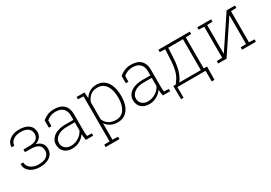

<svg xmlns="http://www.w3.org/2000/svg" viewBox="19 -1380 3420 2425"><g transform="rotate(-30 1729.0 -167.5)"><path d="M241.7 8.3Q188 8.3 142.3 -9.5Q96.7 -27.3 69.3 -62Q42 -96.7 43.5 -146L44.4 -148.9H83Q83 -114.7 103.5 -87.6Q124 -60.5 159.9 -44.9Q195.8 -29.3 241.7 -29.3Q317.4 -29.3 357.7 -59.3Q397.9 -89.4 397.9 -142.1Q397.9 -198.7 359.6 -224.6Q321.3 -250.5 241.7 -250.5H166.5V-289.1H241.7Q319.3 -289.1 354 -315.2Q388.7 -341.3 388.7 -391.1Q388.7 -439.5 352.8 -469.2Q316.9 -499 241.7 -499Q200.2 -499 166.3 -484.9Q132.3 -470.7 111.8 -445.8Q91.3 -420.9 91.3 -388.2H53.2L52.2 -391.1Q50.3 -433.6 75.7 -466.3Q101.1 -499 144.8 -517.6Q188.5 -536.1 241.7 -536.1Q331.5 -536.1 381.6 -498.3Q431.6 -460.4 431.6 -389.6Q431.6 -349.6 406.2 -317.9Q380.9 -286.1 334 -270.5Q440.9 -243.2 440.9 -143.1Q440.9 -95.7 416 -61.8Q391.1 -27.8 346.2 -9.8Q301.3 8.3 241.7 8.3Z M709.5 10.3Q636.7 10.3 594.7 -29.5Q552.7 -69.3 552.7 -136.2Q552.7 -184.1 581.1 -220.7Q609.4 -257.3 661.6 -277.8Q713.9 -298.3 784.7 -298.3H899.9V-362.3Q899.9 -423.8 863.8 -462.2Q827.6 -500.5 752.9 -500.5Q712.4 -500.5 679.2 -486.3Q646 -472.2 622.1 -451.2L620.1 -367.7H582.5V-473.1Q615.7 -502.9 657.7 -520.5Q699.7 -538.1 753.4 -538.1Q846.2 -538.1 894.3 -491Q942.4 -443.8 942.4 -361.3V-106.4Q942.4 -88.4 943.6 -70.8Q944.8 -53.2 948.2 -35.6L1016.6 -34.7V0H910.6Q904.8 -31.7 902.3 -49.8Q899.9 -67.9 899.9 -91.3Q870.6 -46.4 821 -18.1Q771.5 10.3 709.5 10.3ZM712.4 -28.3Q770 -28.3 822.3 -59.6Q874.5 -90.8 899.9 -144V-262.7H784.7Q697.8 -262.7 646.5 -226.1Q595.2 -189.5 595.2 -134.3Q595.2 -88.4 627.7 -58.3Q660.2 -28.3 712.4 -28.3Z M1081.1 203.1V168.5L1159.7 165.5V-490.7L1080.1 -493.7V-528.3H1194.3L1200.7 -440.4Q1227.1 -486.3 1270.8 -512.2Q1314.5 -538.1 1374 -538.1Q1436.5 -538.1 1481.7 -504.2Q1526.9 -470.2 1550.8 -408.2Q1574.7 -346.2 1574.7 -262.2V-252Q1574.7 -171.9 1550.8 -113Q1526.9 -54.2 1482.2 -22Q1437.5 10.3 1375 10.3Q1315.9 10.3 1272 -12.7Q1228 -35.6 1202.1 -75.7V165.5L1282.7 168.5V203.1ZM1368.7 -27.3Q1448.2 -27.3 1490 -88.4Q1531.7 -149.4 1531.7 -252V-262.2Q1531.7 -332.5 1512.9 -386Q1494.1 -439.5 1457.5 -469.7Q1420.9 -500 1367.7 -500Q1298.8 -500 1259.5 -465.8Q1220.2 -431.6 1202.1 -381.3V-131.8Q1221.2 -83.5 1263.2 -55.4Q1305.2 -27.3 1368.7 -27.3Z M1832 10.3Q1759.3 10.3 1717.3 -29.5Q1675.3 -69.3 1675.3 -136.2Q1675.3 -184.1 1703.6 -220.7Q1731.9 -257.3 1784.2 -277.8Q1836.4 -298.3 1907.2 -298.3H2022.5V-362.3Q2022.5 -423.8 1986.3 -462.2Q1950.2 -500.5 1875.5 -500.5Q1835 -500.5 1801.8 -486.3Q1768.6 -472.2 1744.6 -451.2L1742.7 -367.7H1705.1V-473.1Q1738.3 -502.9 1780.3 -520.5Q1822.3 -538.1 1876 -538.1Q1968.8 -538.1 2016.8 -491Q2064.9 -443.8 2064.9 -361.3V-106.4Q2064.9 -88.4 2066.2 -70.8Q2067.4 -53.2 2070.8 -35.6L2139.2 -34.7V0H2033.2Q2027.3 -31.7 2024.9 -49.8Q2022.5 -67.9 2022.5 -91.3Q1993.2 -46.4 1943.6 -18.1Q1894 10.3 1832 10.3ZM1835 -28.3Q1892.6 -28.3 1944.8 -59.6Q1997.1 -90.8 2022.5 -144V-262.7H1907.2Q1820.3 -262.7 1769 -226.1Q1717.8 -189.5 1717.8 -134.3Q1717.8 -88.4 1750.2 -58.3Q1782.7 -28.3 1835 -28.3Z M2208.5 155.3 2206.5 -37.6H2243.2Q2265.1 -66.4 2282.2 -94Q2299.3 -121.6 2311.5 -154.8Q2323.7 -188 2331.5 -232.9Q2339.4 -277.8 2342.8 -341.3L2350.6 -490.7L2272.9 -493.7V-528.3H2650.4H2730V-493.7L2650.4 -490.7V-37.6H2698.7L2696.3 155.3H2656.2V0H2245.1V155.3ZM2293.9 -37.6H2607.9V-488.3H2393.1L2385.3 -341.3Q2379.4 -230.5 2355.5 -157.5Q2331.5 -84.5 2293.9 -37.6Z M2839.8 0V-34.7L2919.4 -37.6V-490.7L2839.8 -493.7V-528.3H2961.9H3041.5V-493.7L2961.9 -490.7V-75.2L2964.8 -74.2L3267.6 -528.3H3310.5H3390.1V-493.7L3310.5 -490.7V-37.6L3390.1 -34.7V0H3188V-34.7L3267.6 -37.6V-453.1L3264.6 -454.1L2961.9 0Z"/></g></svg>

Font: Roboto Slab ExtraLight
Style: Regular
Weight: 250
Designer: Google
Version: Version 2.000; ttfautohint (v1.8.1.43-b0c9)